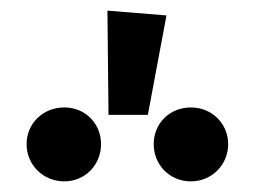

<svg xmlns="http://www.w3.org/2000/svg" viewBox="-20 -952 479 361"><path d="M184 -736H258L293 -923L182 -932ZM101 -750C61 -750 30 -720 30 -681C30 -642 61 -611 101 -611C140 -611 170 -642 170 -681C170 -720 140 -750 101 -750ZM339 -750C299 -750 269 -720 269 -681C269 -642 299 -611 339 -611C378 -611 409 -642 409 -681C409 -720 378 -750 339 -750Z"/></svg>

Font: Fira Sans Medium
Style: Regular
Weight: 500
Designer: Carrois Corporate & Edenspiekermann AG
Foundry: Carrois Corporate GbR & Edenspiekermann AG
Version: Version 4.203